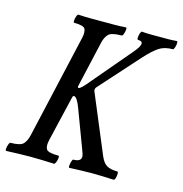

<svg xmlns="http://www.w3.org/2000/svg" viewBox="-103 -761 818 857"><g transform="rotate(15 306.0 -332.5)"><path d="M1 3Q-3 3 -2 -7Q-1 -17 2.5 -27Q6 -37 10 -37Q54 -37 68 -50.5Q82 -64 89 -94L198 -572Q204 -599 197.5 -613.5Q191 -628 147 -628Q142 -628 143 -638Q144 -648 147.5 -658Q151 -668 156 -668Q183 -666 210.5 -666Q238 -666 265 -666Q292 -666 319.5 -666Q347 -666 374 -668Q379 -668 378 -658Q377 -648 373.5 -638Q370 -628 365 -628Q319 -628 305 -613.5Q291 -599 285 -572L237 -362Q235 -352 240 -352Q246 -352 257 -363Q268 -374 286 -396L436 -573Q461 -602 461 -616Q461 -628 442 -628Q437 -628 437.5 -638Q438 -648 441.5 -658Q445 -668 449 -668Q470 -666 490 -666Q510 -666 530 -666Q549 -666 569 -666Q589 -666 610 -668Q614 -668 613.5 -658Q613 -648 609.5 -638Q606 -628 602 -628Q563 -628 538 -611Q513 -594 480 -558L316 -375Q307 -365 315 -350L425 -87Q438 -56 456 -46.5Q474 -37 503 -37Q508 -37 508 -27Q508 -17 505 -7Q502 3 497 3Q472 2 446.5 1Q421 0 396 0Q370 0 344.5 1Q319 2 293 3Q289 3 290 -7Q291 -17 294 -27Q297 -37 301 -37Q336 -37 336 -60Q336 -69 326 -94L261 -267Q255 -284 246.5 -298Q238 -312 230 -312Q225 -312 223 -302L174 -94Q167 -64 175.5 -50.5Q184 -37 231 -37Q236 -37 235 -27Q234 -17 230 -7Q226 3 222 3Q195 2 167 1Q139 0 112 0Q84 0 56.5 1Q29 2 1 3Z"/></g></svg>

Font: Junicode Two Beta Condensed Medium
Style: Italic
Weight: 500
Width: 3
Italic angle: -9°
Version: Version 1.053; ttfautohint (v1.8.4)